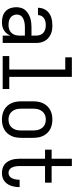

<svg xmlns="http://www.w3.org/2000/svg" viewBox="608 -1384 783 2040"><g transform="rotate(90 1000.0 -363.5)"><path d="M215 8Q184 8 153.5 -0.5Q123 -9 100 -30Q77 -51 66.5 -81.5Q56 -112 56 -143Q56 -168 62.5 -193Q69 -218 85 -237.5Q101 -257 123 -270.5Q145 -284 169 -292Q193 -300 218 -303Q243 -306 269 -306H358V-355Q358 -376 351 -397Q344 -418 328 -432Q312 -446 291 -452Q270 -458 249 -458Q230 -458 211 -454.5Q192 -451 175.5 -440.5Q159 -430 149.5 -413Q140 -396 140 -377V-375H62V-378Q62 -401 69 -422.5Q76 -444 89 -462.5Q102 -481 120.5 -494Q139 -507 160.5 -514.5Q182 -522 204 -525Q226 -528 249 -528Q273 -528 297 -524.5Q321 -521 343 -511Q365 -501 383.5 -485Q402 -469 414 -448Q426 -427 431 -403Q436 -379 436 -355V0H358V-83Q350 -62 335.5 -44Q321 -26 302 -14Q283 -2 260.5 3Q238 8 215 8ZM246 -62Q269 -62 291.5 -69.5Q314 -77 329.5 -94Q345 -111 351.5 -134Q358 -157 358 -180V-236H269Q254 -236 239 -234.5Q224 -233 209.5 -229.5Q195 -226 181 -220Q167 -214 156 -204Q145 -194 139.5 -179.5Q134 -165 134 -150Q134 -130 143 -111.5Q152 -93 168.5 -81.5Q185 -70 205 -66Q225 -62 246 -62Z M575 0V-70H718V-665H589V-735H796V-70H925V0Z M1250 8Q1223 8 1196.5 2.5Q1170 -3 1146.5 -16Q1123 -29 1104.5 -49.5Q1086 -70 1075 -94.5Q1064 -119 1060 -146Q1056 -173 1056 -200V-320Q1056 -347 1060 -374Q1064 -401 1075 -425.5Q1086 -450 1104.5 -470.5Q1123 -491 1146.5 -504Q1170 -517 1196.5 -522.5Q1223 -528 1250 -528Q1277 -528 1303.5 -522.5Q1330 -517 1353.5 -504Q1377 -491 1395.5 -470.5Q1414 -450 1425 -425.5Q1436 -401 1440 -374Q1444 -347 1444 -320V-200Q1444 -173 1440 -146Q1436 -119 1425 -94.5Q1414 -70 1395.5 -49.5Q1377 -29 1353.5 -16Q1330 -3 1303.5 2.5Q1277 8 1250 8ZM1250 -62Q1267 -62 1284 -66Q1301 -70 1315 -79.5Q1329 -89 1339.5 -103Q1350 -117 1356 -133Q1362 -149 1364 -166Q1366 -183 1366 -200V-320Q1366 -337 1364 -354Q1362 -371 1356 -387Q1350 -403 1339.5 -417Q1329 -431 1315 -440.5Q1301 -450 1284 -454Q1267 -458 1250 -458Q1233 -458 1216 -454Q1199 -450 1185 -440.5Q1171 -431 1160.5 -417Q1150 -403 1144 -387Q1138 -371 1136 -354Q1134 -337 1134 -320V-200Q1134 -183 1136 -166Q1138 -149 1144 -133Q1150 -117 1160.5 -103Q1171 -89 1185 -79.5Q1199 -70 1216 -66Q1233 -62 1250 -62Z M1816 8Q1794 8 1771.5 2Q1749 -4 1730.5 -17Q1712 -30 1699.5 -49Q1687 -68 1679.5 -89.5Q1672 -111 1669 -133.5Q1666 -156 1666 -179V-450H1570V-520H1666V-735H1744V-520H1920V-450H1744V-179Q1744 -166 1745 -153Q1746 -140 1749 -127.5Q1752 -115 1757 -103.5Q1762 -92 1770.5 -82Q1779 -72 1791 -67Q1803 -62 1816 -62Q1829 -62 1840.5 -67Q1852 -72 1860.5 -81Q1869 -90 1874.5 -101.5Q1880 -113 1883 -125Q1886 -137 1887.5 -149.5Q1889 -162 1889 -174V-180H1967V-171Q1967 -149 1963 -127Q1959 -105 1951.5 -84.5Q1944 -64 1931 -46Q1918 -28 1900 -15.5Q1882 -3 1860 2.5Q1838 8 1816 8Z"/></g></svg>

Font: Iosevka MaddieWtf
Style: Regular
Weight: 400
Monospace: yes
Designer: Belleve Invis
Foundry: Belleve Invis
Version: Version 31.3.0; ttfautohint (v1.8.3)